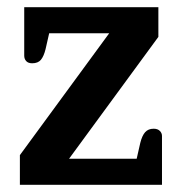

<svg xmlns="http://www.w3.org/2000/svg" viewBox="-20 -511 503 531"><path d="M35 -82 282 -419H116L106 -375Q101 -355 93 -345.5Q85 -336 69 -336Q58 -336 52.5 -342Q47 -348 47 -357V-491H418V-409L171 -72H358L368 -116Q373 -136 381.5 -145.5Q390 -155 405 -155Q416 -155 422 -149Q428 -143 428 -135V0H35Z"/></svg>

Font: Maitree SemiBold
Style: Regular
Weight: 600
Designer: CadsonDemak Team
Foundry: CadsonDemak
Version: Version 1.001